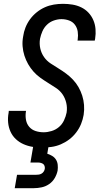

<svg xmlns="http://www.w3.org/2000/svg" viewBox="-20 -763 540 1003"><path d="M200 8Q174 8 149.5 4Q125 0 102.5 -10Q80 -20 62.5 -36.5Q45 -53 35 -75Q25 -97 22.5 -122.5Q20 -148 25 -174L26 -184H116L115 -178Q112 -156 116 -135.5Q120 -115 133 -100Q146 -85 166 -78.5Q186 -72 208 -72Q228 -72 249.5 -78.5Q271 -85 288 -99.5Q305 -114 314.5 -134.5Q324 -155 328 -175Q332 -201 326 -226Q320 -251 306.5 -270.5Q293 -290 272.5 -303.5Q252 -317 231 -330Q210 -343 190.5 -357Q171 -371 155 -389Q139 -407 127 -428Q115 -449 107.5 -472.5Q100 -496 98 -521.5Q96 -547 101 -573Q104 -596 113 -619Q122 -642 137 -662.5Q152 -683 172 -699Q192 -715 214.5 -725Q237 -735 261 -739Q285 -743 309 -743Q334 -743 358.5 -739Q383 -735 404.5 -724.5Q426 -714 442 -697Q458 -680 467.5 -658Q477 -636 479 -611Q481 -586 477 -561L475 -551H385L386 -557Q389 -578 386 -598Q383 -618 371.5 -633.5Q360 -649 341 -656Q322 -663 301 -663Q282 -663 261.5 -656Q241 -649 225.5 -634Q210 -619 201.5 -599.5Q193 -580 189 -560Q185 -534 190.5 -509.5Q196 -485 210 -465Q224 -445 244.5 -431.5Q265 -418 285.5 -405.5Q306 -393 325.5 -378.5Q345 -364 361.5 -346.5Q378 -329 390 -308Q402 -287 409.5 -263.5Q417 -240 419 -214.5Q421 -189 417 -163Q413 -139 403.5 -115.5Q394 -92 378 -71Q362 -50 341.5 -34.5Q321 -19 297.5 -9Q274 1 249 4.5Q224 8 200 8ZM57 220 69 150H169Q176 150 183 149Q190 148 197 144Q204 140 208.5 133Q213 126 214 119Q215 112 213 105Q211 98 206 94Q201 90 193.5 88Q186 86 179 86H139L166 -72H246L227 40Q240 44 252.5 51.5Q265 59 272.5 71Q280 83 281.5 98Q283 113 281 128Q277 148 266 167Q255 186 237 198.5Q219 211 198 215.5Q177 220 157 220Z"/></svg>

Font: Iosevka Medium
Style: Italic
Weight: 500
Italic angle: -9°
Monospace: yes
Designer: Belleve Invis
Foundry: Belleve Invis
Version: Version 32.5.0; ttfautohint (v1.8.4)